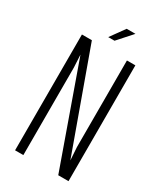

<svg xmlns="http://www.w3.org/2000/svg" viewBox="-209 -924 858 1005"><g transform="rotate(30 220.5 -421.5)"><path d="M247 -843 185 -757H223L300 -843ZM59 -700V0H109V-528L105 -605L320 0H382V-700H331V-177L336 -99L119 -700Z"/></g></svg>

Font: Modon Arabic
Style: Regular
Weight: 400
Designer: Ahmedzaza
Foundry: Ahmedzaza
Version: Version 2.010